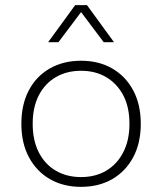

<svg xmlns="http://www.w3.org/2000/svg" viewBox="-20 -716 630 746"><path d="M295 10Q226 10 174 -20Q122 -50 92.5 -105Q63 -160 63 -235Q63 -310 92 -365Q121 -420 173.5 -450Q226 -480 295 -480Q364 -480 416 -450Q468 -420 497.5 -365Q527 -310 527 -235Q527 -160 497.5 -105Q468 -50 416 -20Q364 10 295 10ZM295 -28Q351 -28 393 -53Q435 -78 459 -124.5Q483 -171 483 -235Q483 -300 459 -345.5Q435 -391 393 -416Q351 -441 295 -441Q239 -441 196.5 -416Q154 -391 130.5 -345Q107 -299 107 -235Q107 -171 130.5 -124.5Q154 -78 196.5 -53Q239 -28 295 -28ZM167 -552 272 -696H318L423 -552H383L295 -669L207 -552Z"/></svg>

Font: Gantari ExtraLight
Style: Regular
Weight: 250
Designer: Anugrah Pasau
Foundry: Lafontype
Version: Version 1.000